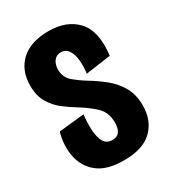

<svg xmlns="http://www.w3.org/2000/svg" viewBox="-142 -616 631 705"><g transform="rotate(-30 174.0 -264.0)"><path d="M177 11Q105 11 67 -19.5Q29 -50 19.5 -98.5Q10 -147 25 -199L132 -210Q128 -176 129.5 -145Q131 -114 142 -94.5Q153 -75 178 -75Q217 -75 217 -127Q217 -169 191 -194Q165 -219 126 -243Q101 -258 75.5 -277.5Q50 -297 32.5 -326Q15 -355 15 -399Q15 -463 56 -501Q97 -539 173 -539Q250 -539 292.5 -493Q335 -447 323 -348L217 -333Q221 -362 218.5 -388.5Q216 -415 205 -432Q194 -449 173 -449Q154 -449 143.5 -434.5Q133 -420 133 -399Q133 -366 155.5 -346.5Q178 -327 209 -308Q239 -290 268.5 -266.5Q298 -243 317.5 -210Q337 -177 337 -129Q337 -67 298 -28Q259 11 177 11Z"/></g></svg>

Font: Bricolage Grotesque 96pt Condensed SemiBold
Style: Regular
Weight: 600
Width: 3
Designer: Mathieu Triay
Foundry: Atelier Triay
Version: Version 1.001; ttfautohint (v1.8.4.7-5d5b);gftools[0.9.33.de